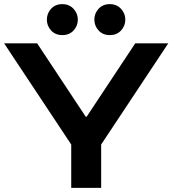

<svg xmlns="http://www.w3.org/2000/svg" viewBox="-20 -910 835 930"><path d="M470 -210V0H325V-210L0 -700H160L395 -345H400L635 -700H795ZM357 -815Q357 -785 336.5 -762.5Q316 -740 282 -740Q248 -740 227.5 -762.5Q207 -785 207 -815Q207 -845 227.5 -867.5Q248 -890 282 -890Q315 -890 336 -867.5Q357 -845 357 -815ZM587 -815Q587 -785 566.5 -762.5Q546 -740 512 -740Q478 -740 457.5 -762.5Q437 -785 437 -815Q437 -845 457.5 -867.5Q478 -890 512 -890Q545 -890 566 -867.5Q587 -845 587 -815Z"/></svg>

Font: Prosto One
Style: Regular
Weight: 400
Designer: Pavel Emelyanov and Jovanny lemonad
Foundry: Pavel Emelyanov and Jovanny Lemonad
Version: Version 1.001